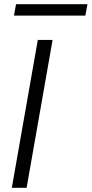

<svg xmlns="http://www.w3.org/2000/svg" viewBox="-20 -889 434 909"><path d="M36 0 159 -700H229L106 0ZM46 -815 56 -869H394L384 -815Z"/></svg>

Font: DM Sans 12pt Light
Style: Italic
Weight: 300
Italic angle: -10°
Version: Version 4.004;gftools[0.9.30]